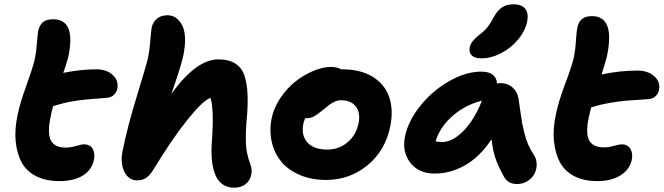

<svg xmlns="http://www.w3.org/2000/svg" viewBox="-20 -831 3094 895"><path d="M257.8 13.2Q193.8 13.2 148.9 -9.5Q104 -32.2 81.5 -73Q59.1 -113.8 53.2 -170.7Q47.4 -227.5 62 -295.9Q74.7 -355 103 -432.6Q131.3 -510.3 141.1 -550.8Q148.9 -586.9 152.1 -629.9Q155.3 -672.9 158.2 -688Q164.1 -713.4 179.9 -727.3Q195.8 -741.2 228 -741.2Q335.9 -741.2 297.9 -564Q286.6 -523.4 274.9 -491.2Q353.5 -507.8 429.2 -507.8Q477.5 -507.8 505.6 -481.4Q533.7 -455.1 526.9 -418.9Q523.9 -401.4 511 -388.9Q498 -376.5 479 -375Q389.6 -369.1 336.2 -361.6Q282.7 -354 227.1 -335.9Q217.3 -296.9 215.8 -286.1Q199.7 -209 217.3 -176Q234.9 -143.1 286.1 -143.1Q308.6 -143.1 334.5 -150.6Q360.4 -158.2 372.1 -158.2Q399.4 -158.2 411.6 -137.9Q423.8 -117.7 418 -86.9Q408.2 -38.6 366 -12.7Q323.7 13.2 257.8 13.2Z M619.6 9.8Q579.6 9.8 559.8 -30.3Q540 -70.3 551.3 -127Q573.7 -238.8 617.9 -382.8Q662.1 -526.9 669.4 -559.1Q677.7 -599.6 680.9 -643.8Q684.1 -688 687.5 -705.1Q693.4 -728.5 711.9 -744.1Q730.5 -759.8 761.7 -759.8Q781.7 -759.8 798.6 -749Q815.4 -738.3 828.1 -715.1Q840.8 -691.9 842.5 -655.3Q844.2 -618.7 833.5 -566.9Q829.1 -548.8 822.5 -526.4Q815.9 -503.9 810.5 -487.3Q805.2 -470.7 794.9 -440.7Q784.7 -410.6 779.3 -394Q895 -554.2 997.6 -554.2Q1046.4 -554.2 1076.7 -534.9Q1106.9 -515.6 1119.4 -478.8Q1131.8 -441.9 1134 -388.7Q1136.2 -335.4 1129.4 -268.1Q1126.5 -232.4 1126 -203.1Q1125.5 -173.8 1126.7 -155Q1127.9 -136.2 1131.6 -118.4Q1135.3 -100.6 1138.2 -91.1Q1141.1 -81.5 1146 -67.9Q1147.5 -63.5 1148.4 -61Q1155.8 -40.5 1151.4 -17.1Q1146 9.8 1125.2 26.9Q1104.5 43.9 1071.3 43.9Q1038.1 43.9 1015.4 26.6Q992.7 9.3 981.7 -21.2Q970.7 -51.8 967.5 -87.6Q964.4 -123.5 967.3 -166Q978.5 -318.8 961.4 -375Q925.3 -361.8 854 -273.2Q782.7 -184.6 694.3 -39.1Q676.8 -11.2 659.4 -0.7Q642.1 9.8 619.6 9.8Z M1500 7.8Q1432.6 7.8 1378.7 -14.9Q1324.7 -37.6 1292.2 -76.2Q1259.8 -114.7 1247.3 -167.2Q1234.9 -219.7 1246.1 -278.8Q1255.9 -327.1 1285.9 -372.6Q1315.9 -418 1355.2 -449.5Q1394.5 -481 1439.5 -500Q1484.4 -519 1524.4 -519Q1549.8 -519 1571.3 -507.8H1575.2Q1661.1 -507.8 1717.5 -472.9Q1773.9 -438 1794.2 -378.4Q1814.5 -318.8 1799.3 -242.2Q1776.4 -128.9 1692.9 -60.5Q1609.4 7.8 1500 7.8ZM1394 -254.9Q1383.3 -199.2 1413.3 -166.5Q1443.4 -133.8 1505.4 -133.8Q1559.6 -133.8 1599.9 -167.5Q1640.1 -201.2 1651.4 -256.8Q1661.1 -305.2 1638.7 -334.5Q1616.2 -363.8 1569.3 -363.8Q1555.2 -363.8 1541 -357.4Q1526.9 -351.1 1517.3 -344Q1507.8 -336.9 1487.3 -319.8Q1458.5 -296.4 1443.1 -288.1Q1427.7 -279.8 1406.2 -279.8H1402.3Q1395.5 -261.7 1394 -254.9Z M2224.6 -559.1Q2192.9 -559.1 2179 -572.8Q2165 -586.4 2169.4 -609.9Q2172.9 -625.5 2182.9 -638.4Q2192.9 -651.4 2212.4 -667Q2237.3 -685.5 2252.2 -704.3Q2267.1 -723.1 2282.7 -752.9Q2300.8 -785.2 2322.5 -798.1Q2344.2 -811 2373.5 -811Q2411.6 -811 2428.2 -790.3Q2444.8 -769.5 2437.5 -731Q2428.2 -686 2394.5 -646Q2360.8 -606 2314.9 -582.5Q2269 -559.1 2224.6 -559.1ZM2006.8 -22Q1931.2 -22 1892.3 -72.8Q1853.5 -123.5 1867.7 -193.8Q1882.3 -266.6 1939 -337.4Q1995.6 -408.2 2073.5 -452.6Q2151.4 -497.1 2223.6 -497.1Q2292.5 -497.1 2296.9 -441.9Q2306.6 -443.8 2310.5 -443.8Q2346.7 -443.8 2369.9 -422.6Q2393.1 -401.4 2397.5 -369.1Q2399.9 -353 2405.5 -312.3Q2411.1 -271.5 2414.3 -254.9Q2417.5 -238.3 2424.8 -208.7Q2432.1 -179.2 2442.9 -155.5Q2453.6 -131.8 2469.7 -106.9Q2481.4 -88.9 2481.7 -65.4Q2481.9 -42 2471.7 -21.7Q2461.4 -1.5 2439.7 12.7Q2418 26.9 2389.6 26.9Q2350.1 26.9 2330.6 -4.9Q2304.7 -51.3 2290.8 -89.6Q2276.9 -127.9 2271.5 -182.1Q2242.7 -138.2 2208.7 -106.2Q2174.8 -74.2 2140.4 -56.4Q2106 -38.6 2073.2 -30.3Q2040.5 -22 2006.8 -22ZM2040.5 -168.9Q2088.4 -168.9 2139.2 -219.5Q2189.9 -270 2226.6 -361.8Q2147 -341.8 2087.6 -288.8Q2028.3 -235.8 2010.7 -171.9Q2023.9 -168.9 2040.5 -168.9Z M2764.2 13.2Q2701.2 13.2 2656.7 -10Q2612.3 -33.2 2590.1 -74.5Q2567.9 -115.7 2562.3 -172.9Q2556.6 -230 2571.3 -297.9Q2584.5 -361.3 2614.5 -440.2Q2644.5 -519 2654.3 -561Q2662.1 -597.7 2664.8 -642.1Q2667.5 -686.5 2671.4 -703.1Q2681.6 -755.9 2739.3 -755.9Q2792.5 -755.9 2810.8 -710.4Q2829.1 -665 2809.1 -567.9Q2804.2 -547.4 2784.2 -483.9Q2868.7 -502 2951.2 -502Q3000.5 -502 3029.8 -475.6Q3059.1 -449.2 3052.2 -413.1Q3049.3 -395.5 3036.4 -383.1Q3023.4 -370.6 3004.4 -369.1Q2934.1 -364.7 2900.1 -361.8Q2866.2 -358.9 2821 -351.1Q2775.9 -343.3 2735.4 -330.1Q2726.6 -294.9 2724.1 -282.2Q2709 -207.5 2726.8 -175.8Q2744.6 -144 2796.4 -144Q2817.4 -144 2842.3 -151.1Q2867.2 -158.2 2878.4 -158.2Q2905.3 -158.2 2918 -138.2Q2930.7 -118.2 2925.3 -86.9Q2914.6 -39.6 2871.8 -13.2Q2829.1 13.2 2764.2 13.2Z"/></svg>

Font: Shantell Sans Irregular
Style: Bold Italic
Weight: 700
Italic angle: -11.31°
Designer: Stephen Nixon, Anya Danilova, Shantell Martin
Foundry: Arrow Type
Version: Version 1.006;[9816181b4]